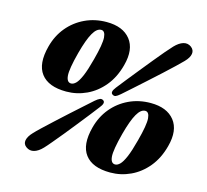

<svg xmlns="http://www.w3.org/2000/svg" viewBox="-105 -836 1048 974"><g transform="rotate(15 419.0 -349.5)"><path d="M339.5 -716Q425 -716 464.8 -665.8Q504.5 -615.5 481 -528Q463.5 -461 425.5 -415Q387.5 -369 337 -345.5Q286.5 -322 231 -322Q137 -322 98.5 -372.8Q60 -423.5 85.5 -519.5Q101 -579 137.5 -623Q174 -667 226 -691.5Q278 -716 339.5 -716ZM325.5 -517Q348.5 -603 345.8 -636.8Q343 -670.5 322.5 -670.5Q299.5 -670.5 279.8 -636.2Q260 -602 240 -527.5Q216 -436.5 219 -402.2Q222 -368 244.5 -368Q256.5 -368 269.2 -380.2Q282 -392.5 296 -425Q310 -457.5 325.5 -517ZM503.5 -381.5Q488.5 -368.5 479.8 -365.2Q471 -362 462 -368.5Q448 -378.5 470 -406.5Q485.5 -426.5 509.5 -456.5Q533.5 -486.5 561 -520.5Q588.5 -554.5 615 -587Q641.5 -619.5 663.2 -645Q685 -670.5 697 -683Q720 -707 742.2 -713.5Q764.5 -720 783.5 -706Q801.5 -692 798.2 -671.5Q795 -651 772 -627.5Q760 -615 735.5 -591.8Q711 -568.5 679.8 -539.8Q648.5 -511 615.2 -481.2Q582 -451.5 552.8 -425.2Q523.5 -399 503.5 -381.5ZM382.5 -314Q397 -326.5 406.5 -330.2Q416 -334 425 -327.5Q439 -317 416 -289Q401.5 -269.5 378.2 -240.2Q355 -211 328.5 -177.5Q302 -144 276 -112.2Q250 -80.5 229.2 -55.8Q208.5 -31 197 -19Q174.5 5 152 11.2Q129.5 17.5 110.5 3.5Q92.5 -9.5 96.2 -30.2Q100 -51 123 -75Q134 -87 157.8 -109.5Q181.5 -132 212.2 -160.2Q243 -188.5 275.2 -217.8Q307.5 -247 335.8 -272.2Q364 -297.5 382.5 -314ZM661.5 -377Q747 -377 786.8 -326.8Q826.5 -276.5 803 -189Q785.5 -122 747.5 -76Q709.5 -30 659 -6.5Q608.5 17 553 17Q459 17 420.5 -33.8Q382 -84.5 407.5 -180.5Q423 -240 459.5 -284Q496 -328 548 -352.5Q600 -377 661.5 -377ZM647.5 -178Q670.5 -264 667.8 -297.8Q665 -331.5 644.5 -331.5Q621.5 -331.5 601.8 -297.2Q582 -263 562 -188.5Q538 -97.5 541 -63.2Q544 -29 566.5 -29Q578.5 -29 591.2 -41.2Q604 -53.5 618 -86Q632 -118.5 647.5 -178Z"/></g></svg>

Font: Fraunces 72pt S050 Black
Style: Italic
Weight: 900
Italic angle: -16°
Version: Version 1.000; ttfautohint (v1.8.3)